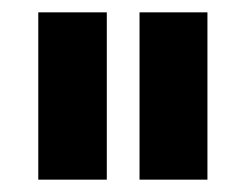

<svg xmlns="http://www.w3.org/2000/svg" viewBox="-20 -756 398 311"><path d="M206 -465V-736H316V-465ZM42 -465V-736H153V-465Z"/></svg>

Font: Stick No Bills ExtraLight
Style: Bold
Weight: 700
Version: Version 2.000